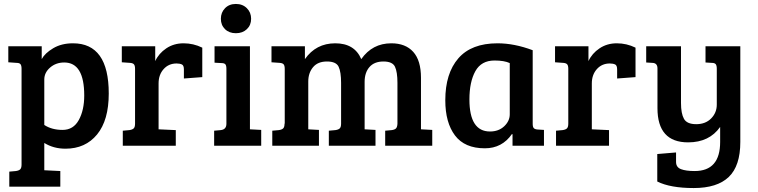

<svg xmlns="http://www.w3.org/2000/svg" viewBox="-20 -737 3834 971"><path d="M89 95V-389Q89 -406 83.5 -412.5Q78 -419 64 -419L22 -422V-503H191V-438Q207 -468 249 -493Q291 -518 349 -518Q530 -518 530 -264Q530 -129 471 -57Q412 15 311 15Q251 15 204 -14V124L285 128V207H27V131L60 128Q75 126 82 119.5Q89 113 89 95ZM406 -254Q406 -421 305 -421Q263 -421 233.5 -395.5Q204 -370 204 -335V-105Q242 -80 296.5 -80Q351 -80 378.5 -130Q406 -180 406 -254Z M663 -112V-389Q663 -405 657.5 -411.5Q652 -418 638 -419L596 -422V-503H765V-428Q783 -467 821 -492.5Q859 -518 908.5 -518Q958 -518 1003 -496V-347L910 -340V-386Q910 -406 900 -411Q889 -416 873 -416Q833 -416 807.5 -387.5Q782 -359 782 -315V-83L869 -79V0H601V-76L634 -79Q649 -81 656 -87.5Q663 -94 663 -112Z M1244 -503V-83L1301 -80V0H1063V-76L1096 -79Q1125 -82 1125 -111V-389Q1125 -406 1119.5 -412Q1114 -418 1100 -418L1065 -420V-503ZM1118 -589.5Q1097 -610 1097 -642Q1097 -674 1118 -695.5Q1139 -717 1173 -717Q1207 -717 1228.5 -695.5Q1250 -674 1250 -642Q1250 -610 1228.5 -589.5Q1207 -569 1173 -569Q1139 -569 1118 -589.5Z M1353 -422V-503H1522V-438Q1578 -518 1675.5 -518Q1773 -518 1807 -438Q1863 -518 1959 -518Q2031 -518 2070 -474.5Q2109 -431 2109 -344V-83L2166 -80V0H1928V-76L1961 -79Q1976 -81 1982.5 -87.5Q1989 -94 1990 -111V-318Q1990 -373 1977.5 -399.5Q1965 -426 1919 -426Q1873 -426 1848.5 -398Q1824 -370 1824 -323V-83L1879 -80V0H1643V-76L1676 -79Q1691 -81 1698 -87.5Q1705 -94 1705 -112V-318Q1705 -373 1692.5 -399.5Q1680 -426 1633.5 -426Q1587 -426 1563 -397Q1539 -368 1539 -325V-83L1593 -80V0H1357V-76L1390 -79Q1405 -81 1412 -87.5Q1419 -94 1419 -112H1420V-388Q1420 -405 1414.5 -411.5Q1409 -418 1395 -419Z M2674 -483V-111Q2674 -95 2679.5 -89Q2685 -83 2699 -82L2731 -80V0H2572V-58L2569 -59Q2519 13 2432 13Q2330 13 2281 -52Q2232 -117 2232 -230Q2232 -366 2298 -442Q2364 -518 2496 -518Q2581 -518 2674 -483ZM2558 -159V-418Q2530 -431 2481 -431Q2414 -431 2384 -377Q2354 -323 2354 -234Q2354 -72 2458 -72Q2502 -72 2530 -98.5Q2558 -125 2558 -159Z M2854 -112V-389Q2854 -405 2848.5 -411.5Q2843 -418 2829 -419L2787 -422V-503H2956V-428Q2974 -467 3012 -492.5Q3050 -518 3099.5 -518Q3149 -518 3194 -496V-347L3101 -340V-386Q3101 -406 3091 -411Q3080 -416 3064 -416Q3024 -416 2998.5 -387.5Q2973 -359 2973 -315V-83L3060 -79V0H2792V-76L2825 -79Q2840 -81 2847 -87.5Q2854 -94 2854 -112Z M3622 -19V-95Q3567 -17 3460 -17Q3305 -17 3305 -190V-391Q3305 -418 3280 -419L3248 -421V-503H3424V-216Q3424 -163 3439 -136Q3454 -109 3501 -109Q3548 -109 3576.5 -138Q3605 -167 3605 -208V-389Q3605 -406 3599.5 -412.5Q3594 -419 3580 -419L3548 -421V-503H3724V-19Q3724 102 3665.5 158Q3607 214 3488.5 214Q3370 214 3304 181V42L3399 34V82Q3399 109 3424 118.5Q3449 128 3493 128Q3622 128 3622 -19Z"/></svg>

Font: Bree Serif
Style: Regular
Weight: 400
Designer: Veronika Burian, Jos Scaglione
Foundry: TypeTogether
Version: Version 1.001